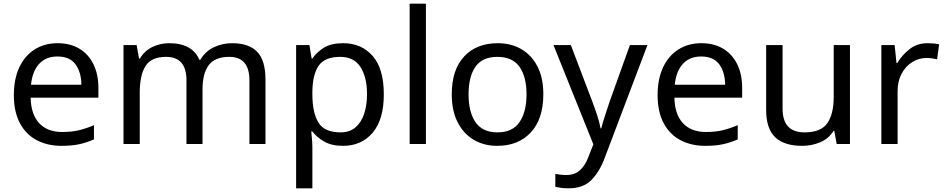

<svg xmlns="http://www.w3.org/2000/svg" viewBox="-20 -780 5122 1040"><path d="M292 -546Q361 -546 410.5 -516Q460 -486 486.5 -431.5Q513 -377 513 -304V-251H146Q148 -160 192.5 -112.5Q237 -65 317 -65Q368 -65 407.5 -74.5Q447 -84 489 -102V-25Q448 -7 408 1.5Q368 10 313 10Q237 10 178.5 -21Q120 -52 87.5 -113.5Q55 -175 55 -264Q55 -352 84.5 -415Q114 -478 167.5 -512Q221 -546 292 -546ZM291 -474Q228 -474 191.5 -433.5Q155 -393 148 -321H421Q420 -389 389 -431.5Q358 -474 291 -474Z M1237 -546Q1328 -546 1373 -499.5Q1418 -453 1418 -349V0H1331V-345Q1331 -472 1222 -472Q1144 -472 1110.5 -427Q1077 -382 1077 -296V0H990V-345Q990 -472 880 -472Q799 -472 768 -422Q737 -372 737 -278V0H649V-536H720L733 -463H738Q763 -505 805.5 -525.5Q848 -546 896 -546Q1022 -546 1060 -456H1065Q1092 -502 1138.5 -524Q1185 -546 1237 -546Z M1839 -546Q1938 -546 1998.5 -477Q2059 -408 2059 -269Q2059 -132 1998.5 -61Q1938 10 1838 10Q1776 10 1735.5 -13.5Q1695 -37 1672 -68H1666Q1668 -51 1670 -25Q1672 1 1672 20V240H1584V-536H1656L1668 -463H1672Q1696 -498 1735 -522Q1774 -546 1839 -546ZM1823 -472Q1741 -472 1707.5 -426Q1674 -380 1672 -286V-269Q1672 -170 1704.5 -116.5Q1737 -63 1825 -63Q1874 -63 1905.5 -90Q1937 -117 1952.5 -163.5Q1968 -210 1968 -270Q1968 -362 1932.5 -417Q1897 -472 1823 -472Z M2287 0H2199V-760H2287Z M2923 -269Q2923 -136 2855.5 -63Q2788 10 2673 10Q2602 10 2546.5 -22.5Q2491 -55 2459 -117.5Q2427 -180 2427 -269Q2427 -402 2494 -474Q2561 -546 2676 -546Q2749 -546 2804.5 -513.5Q2860 -481 2891.5 -419.5Q2923 -358 2923 -269ZM2518 -269Q2518 -174 2555.5 -118.5Q2593 -63 2675 -63Q2756 -63 2794 -118.5Q2832 -174 2832 -269Q2832 -364 2794 -418Q2756 -472 2674 -472Q2592 -472 2555 -418Q2518 -364 2518 -269Z M2978 -536H3072L3188 -231Q3203 -191 3215 -154.5Q3227 -118 3233 -85H3237Q3243 -110 3256 -150.5Q3269 -191 3283 -232L3392 -536H3487L3256 74Q3228 150 3183.5 195Q3139 240 3061 240Q3037 240 3019 237.5Q3001 235 2988 232V162Q2999 164 3014.5 166Q3030 168 3047 168Q3093 168 3121.5 142Q3150 116 3166 73L3194 2Z M3779 -546Q3848 -546 3897.5 -516Q3947 -486 3973.5 -431.5Q4000 -377 4000 -304V-251H3633Q3635 -160 3679.5 -112.5Q3724 -65 3804 -65Q3855 -65 3894.5 -74.5Q3934 -84 3976 -102V-25Q3935 -7 3895 1.5Q3855 10 3800 10Q3724 10 3665.5 -21Q3607 -52 3574.5 -113.5Q3542 -175 3542 -264Q3542 -352 3571.5 -415Q3601 -478 3654.5 -512Q3708 -546 3779 -546ZM3778 -474Q3715 -474 3678.5 -433.5Q3642 -393 3635 -321H3908Q3907 -389 3876 -431.5Q3845 -474 3778 -474Z M4584 -536V0H4512L4499 -71H4495Q4469 -29 4423 -9.5Q4377 10 4325 10Q4228 10 4179 -36.5Q4130 -83 4130 -185V-536H4219V-191Q4219 -63 4338 -63Q4427 -63 4461.5 -113Q4496 -163 4496 -257V-536Z M5004 -546Q5019 -546 5036.5 -544.5Q5054 -543 5067 -540L5056 -459Q5043 -462 5027.5 -464Q5012 -466 4998 -466Q4957 -466 4921 -443.5Q4885 -421 4863.5 -380.5Q4842 -340 4842 -286V0H4754V-536H4826L4836 -438H4840Q4866 -482 4907 -514Q4948 -546 5004 -546Z"/></svg>

Font: Noto Sans Pau Cin Hau
Style: Regular
Weight: 400
Designer: Monotype Design Team
Foundry: Monotype Imaging Inc.
Version: Version 2.002; ttfautohint (v1.8.4.7-5d5b)